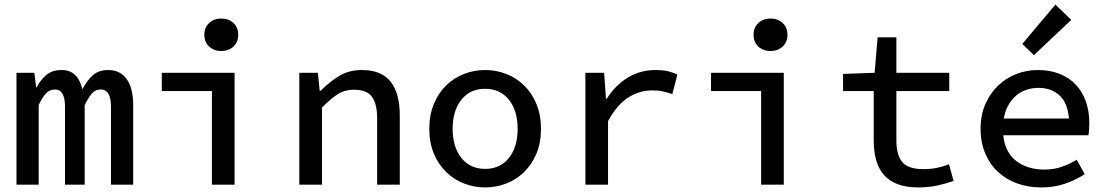

<svg xmlns="http://www.w3.org/2000/svg" viewBox="-20 -807 4840 839"><path d="M52 0V-489H130L138 -425H140Q157 -458 182.5 -479.5Q208 -501 250 -501Q320 -501 340 -417Q360 -455 385.5 -478Q411 -501 453 -501Q505 -501 533.5 -461.5Q562 -422 562 -348V0H465V-341Q465 -416 420 -416Q397 -416 382 -399Q367 -382 350 -348V0H264V-341Q264 -416 220 -416Q197 -416 181 -399Q165 -382 149 -348V0Z M906 0V-409H687V-489H1005V0ZM947 -584Q915 -584 894 -603.5Q873 -623 873 -655Q873 -687 894 -706.5Q915 -726 947 -726Q979 -726 1000 -706.5Q1021 -687 1021 -655Q1021 -623 1000 -603.5Q979 -584 947 -584Z M1288 0V-489H1369L1377 -410H1381Q1418 -448 1461 -474.5Q1504 -501 1561 -501Q1647 -501 1687 -450Q1727 -399 1727 -303V0H1628V-290Q1628 -354 1605 -384.5Q1582 -415 1526 -415Q1487 -415 1456 -395.5Q1425 -376 1387 -337V0Z M2100 12Q2052 12 2008 -5Q1964 -22 1930 -55Q1896 -88 1876 -135.5Q1856 -183 1856 -244Q1856 -305 1876 -353Q1896 -401 1930 -434Q1964 -467 2008 -484Q2052 -501 2100 -501Q2148 -501 2192 -484Q2236 -467 2270 -434Q2304 -401 2324 -353Q2344 -305 2344 -244Q2344 -183 2324 -135.5Q2304 -88 2270 -55Q2236 -22 2192 -5Q2148 12 2100 12ZM2100 -69Q2166 -69 2204 -117Q2242 -165 2242 -244Q2242 -323 2204 -371Q2166 -419 2100 -419Q2034 -419 1996 -371Q1958 -323 1958 -244Q1958 -165 1996 -117Q2034 -69 2100 -69Z M2538 0V-489H2620L2628 -375H2631Q2669 -435 2723.5 -468Q2778 -501 2844 -501Q2873 -501 2895 -496.5Q2917 -492 2940 -481L2918 -396Q2893 -404 2875 -408Q2857 -412 2829 -412Q2776 -412 2727 -382Q2678 -352 2637 -278V0Z M3306 0V-409H3087V-489H3405V0ZM3347 -584Q3315 -584 3294 -603.5Q3273 -623 3273 -655Q3273 -687 3294 -706.5Q3315 -726 3347 -726Q3379 -726 3400 -706.5Q3421 -687 3421 -655Q3421 -623 3400 -603.5Q3379 -584 3347 -584Z M3992 12Q3938 12 3900.5 -3Q3863 -18 3840.5 -45Q3818 -72 3808 -109.5Q3798 -147 3798 -193V-409H3664V-484L3802 -489L3815 -644H3897V-489H4128V-409H3897V-193Q3897 -130 3922.5 -99Q3948 -68 4015 -68Q4047 -68 4074 -73.5Q4101 -79 4127 -89L4147 -16Q4114 -5 4077 3.5Q4040 12 3992 12Z M4530 12Q4474 12 4426 -5Q4378 -22 4342 -55Q4306 -88 4285.5 -136Q4265 -184 4265 -245Q4265 -305 4286 -352.5Q4307 -400 4341.5 -433Q4376 -466 4421 -483.5Q4466 -501 4515 -501Q4569 -501 4611 -484Q4653 -467 4681.5 -436.5Q4710 -406 4725 -363.5Q4740 -321 4740 -270Q4740 -254 4739 -240Q4738 -226 4736 -216H4364Q4372 -140 4421.5 -103Q4471 -66 4543 -66Q4584 -66 4618 -77.5Q4652 -89 4685 -109L4720 -46Q4682 -21 4634.5 -4.5Q4587 12 4530 12ZM4518 -423Q4490 -423 4465 -414.5Q4440 -406 4420 -389Q4400 -372 4386 -347Q4372 -322 4366 -289H4651Q4646 -356 4610.5 -389.5Q4575 -423 4518 -423ZM4498 -566 4447 -615 4592 -787 4661 -720Z"/></svg>

Font: Source Code Pro Medium
Style: Regular
Weight: 500
Monospace: yes
Designer: Paul D. Hunt, Teo Tuominen
Foundry: Adobe Systems Incorporated
Version: Version 2.030;PS 1.000;hotconv 16.6.51;makeotf.lib2.5.65220